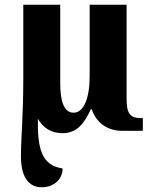

<svg xmlns="http://www.w3.org/2000/svg" viewBox="-20 -556 643 816"><path d="M157 240C210 240 246 205 246 160C156 147 139 74 141 -51C164 -12 198 10 245 10C307 10 338 -31 366 -92H370C387 -38 433 0 499 0H587V-54H579C531 -54 518 -76 518 -137V-536H361V-231C361 -139 336 -77 293 -77C249 -77 236 -133 236 -203V-536H79V-225C79 -58 69 28 69 108C69 207 110 240 157 240Z"/></svg>

Font: Noto Serif Condensed ExtraBold
Style: Regular
Weight: 800
Width: 3
Designer: Monotype Design Team
Foundry: Monotype Imaging Inc.
Version: Version 2.013